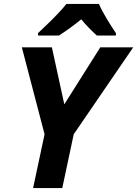

<svg xmlns="http://www.w3.org/2000/svg" viewBox="-20 -954 696 974"><path d="M147.9 0 206.1 -272.9 90.8 -713.9H243.2L306.2 -424.8L488.8 -713.9H655.8L354 -272.9L295.9 0ZM172.9 -773.9V-786.1Q192.9 -804.7 220 -830.8Q247.1 -856.9 273.4 -884.5Q299.8 -912.1 316.9 -934.1H481.9Q497.1 -898.9 522.5 -857.2Q547.9 -815.4 567.9 -786.1V-773.9H471.2Q454.1 -789.1 431.6 -812Q409.2 -835 392.1 -856Q362.8 -832 335.4 -812.3Q308.1 -792.5 279.3 -773.9Z"/></svg>

Font: Open Sans
Style: Bold Italic
Weight: 700
Italic angle: -12°
Designer: Monotype Design Team
Foundry: Monotype Imaging Inc.
Version: Version 3.003; ttfautohint (v1.8.4)